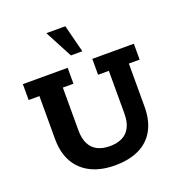

<svg xmlns="http://www.w3.org/2000/svg" viewBox="-143 -923 990 1055"><g transform="rotate(-20 351.5 -396.0)"><path d="M352 10Q270 10 211 -19.5Q152 -49 121 -104.5Q90 -160 90 -239V-490H27V-583H289V-490H227V-240Q227 -192 243 -160.5Q259 -129 289 -114Q319 -99 361 -99Q403 -99 433.5 -114Q464 -129 480 -160.5Q496 -192 496 -240V-490H433V-583H676V-490H613V-239Q613 -157 582 -101.5Q551 -46 492.5 -18Q434 10 352 10ZM329 -641 244 -802H355L396 -641Z"/></g></svg>

Font: Rokkitt
Style: Bold
Weight: 700
Designer: Vernon Adams
Foundry: Vernon Adams
Version: Version 3.103